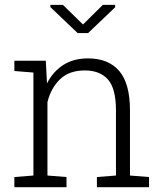

<svg xmlns="http://www.w3.org/2000/svg" viewBox="-20 -782 690 802"><path d="M40 0V-42.5L119.6 -48.8V-479L40 -485.4V-528.3H171.4L176.3 -433.6Q201.7 -483.4 244.6 -510.7Q287.6 -538.1 347.2 -538.1Q433.1 -538.1 478 -485.6Q522.9 -433.1 522.9 -321.3V-48.8L602.5 -42.5V0H384.8V-42.5L464.4 -48.8V-320.8Q464.4 -412.6 430.7 -450.2Q397 -487.8 334.5 -487.8Q269 -487.8 231 -451.2Q192.9 -414.6 178.2 -355.5V-48.8L257.8 -42.5V0ZM460.9 -761.7V-751.5L348.1 -644H304.2L190.4 -752.4V-761.7H242.7L326.7 -679.7L409.7 -761.7Z"/></svg>

Font: Roboto Slab Light
Style: Regular
Weight: 300
Designer: Google
Version: Version 2.000; ttfautohint (v1.8.1.43-b0c9)